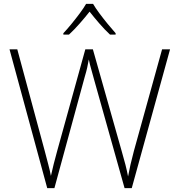

<svg xmlns="http://www.w3.org/2000/svg" viewBox="-20 -968 921 988"><path d="M855 -714 658 0H621L464 -559Q456 -590 449 -613.5Q442 -637 437 -662Q433 -639 428.5 -619Q424 -599 417 -576L260 0H223L29 -714H69L210 -192Q220 -153 228 -123.5Q236 -94 242 -63Q249 -94 256.5 -124.5Q264 -155 275 -194L419 -714H458L606 -191Q618 -150 625.5 -120.5Q633 -91 639 -60Q645 -92 651.5 -121Q658 -150 669 -191L814 -714ZM459 -948Q471 -927 491.5 -899.5Q512 -872 534.5 -844.5Q557 -817 575 -797V-790H546Q519 -815 491 -847.5Q463 -880 441 -908Q419 -880 390.5 -847.5Q362 -815 335 -790H306V-797Q325 -817 347.5 -844.5Q370 -872 390.5 -899.5Q411 -927 423 -948Z"/></svg>

Font: Noto Sans Bengali ExtraLight
Style: Regular
Weight: 200
Designer: Jelle Bosma - Monotype Design Team
Foundry: Monotype Imaging Inc.
Version: Version 2.003; ttfautohint (v1.8.4.7-5d5b)